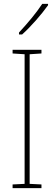

<svg xmlns="http://www.w3.org/2000/svg" viewBox="-20 -971 278 991"><path d="M228 -944V-951H198C165 -901 123 -852 78 -803V-793H94C138 -832 194 -896 228 -944ZM194 0V-19L133 -22V-691L194 -695V-714H45V-695L107 -691V-22L45 -19V0Z"/></svg>

Font: Noto Sans Sinhala UI Condensed Thin
Style: Regular
Weight: 100
Width: 3
Designer: Jelle Bosma - Monotype Design Team
Foundry: Monotype Imaging Inc.
Version: Version 2.006